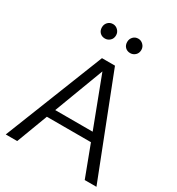

<svg xmlns="http://www.w3.org/2000/svg" viewBox="-212 -1046 1084 1177"><g transform="rotate(30 330.0 -457.5)"><path d="M9 0Q78 -176 147.5 -350Q217 -524 286 -700H378Q447 -524 514.5 -350Q582 -176 651 0H568Q547 -55 526.5 -110Q506 -165 485 -220H173Q152 -165 131.5 -110Q111 -55 90 0ZM197 -281H462Q429 -369 395.5 -456Q362 -543 329 -631Q296 -543 263 -456Q230 -369 197 -281ZM241 -813Q219 -813 205 -827Q191 -841 191 -864Q191 -885 205 -900Q219 -915 241 -915Q261 -915 276 -900Q291 -885 291 -864Q291 -841 276 -827Q261 -813 241 -813ZM420 -813Q398 -813 384 -827Q370 -841 370 -864Q370 -885 384 -900Q398 -915 420 -915Q440 -915 455 -900Q470 -885 470 -864Q470 -841 455 -827Q440 -813 420 -813Z"/></g></svg>

Font: Rosa Sans Light
Style: Regular
Weight: 300
Designer: Pentagram / MCKL
Foundry: Pentagram / MCKL
Version: Version 1.005;September 16, 2019;FontCreator 11.5.0.2425 64-